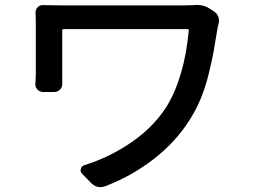

<svg xmlns="http://www.w3.org/2000/svg" viewBox="-20 -733 1040 788"><path d="M776.4 -711.9Q782.2 -712.9 787.1 -712.9Q817.4 -712.9 839.8 -698.2L857.4 -686.5Q870.1 -678.7 876 -664.1Q878.9 -656.2 878.9 -647.5Q878.9 -641.6 877 -634.8Q873 -621.1 872.1 -613.3Q862.3 -552.7 856.4 -520Q850.6 -487.3 836.9 -431.2Q823.2 -375 803.7 -328.1Q784.2 -281.2 757.8 -240.2Q701.2 -150.4 611.3 -80.6Q521.5 -10.7 412.1 31.2Q401.4 35.2 391.6 35.2Q371.1 35.2 354.5 18.6L316.4 -20.5Q308.6 -28.3 311.5 -39.6Q314.5 -50.8 325.2 -54.7Q428.7 -86.9 518.6 -148.4Q608.4 -210 662.1 -293Q736.3 -412.1 754.9 -608.4Q754.9 -613.3 751 -613.3H239.3Q235.4 -613.3 235.4 -608.4V-426.8Q235.4 -405.3 235.4 -389.6Q236.3 -376 226.6 -365.7Q216.8 -355.5 203.1 -355.5H157.2Q143.6 -355.5 133.8 -365.2Q125 -375 125 -386.7L127 -426.8V-639.6Q127 -657.2 126 -679.7Q125 -693.4 134.3 -703.1Q143.6 -712.9 157.2 -711.9Q192.4 -710.9 236.3 -710.9H734.4Q758.8 -710.9 776.4 -711.9Z"/></svg>

Font: Gen Jyuu Gothic L Monospace Medium
Style: Regular
Weight: 500
Designer: [Source Han Sans]
Ryoko NISHIZUKA  (kana & ideographs); Paul D. Hunt (Latin, Greek & Cyrillic); Wenlong ZHANG  (bopomofo
Version: Version 1.002.20150607